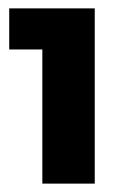

<svg xmlns="http://www.w3.org/2000/svg" viewBox="-20 -798 301 458"><path d="M2 -778H206V-360H81V-680H2Z"/></svg>

Font: Gontserrat
Style: Bold
Weight: 700
Designer: Julieta Ulanovsky
Foundry: Julieta Ulanovsky
Version: Version 6.001